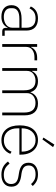

<svg xmlns="http://www.w3.org/2000/svg" viewBox="973 -1774 812 2799"><g transform="rotate(90 1379.5 -374.0)"><path d="M55 -135Q55 -282 255 -282H384V-348Q384 -486 247 -486Q194 -486 158.5 -464Q123 -442 102 -397L74 -417Q121 -521 249 -521Q334 -521 379.5 -477.5Q425 -434 425 -353V-36H501V0H435Q389 0 386 -45V-79H382Q363 -37 323.5 -12.5Q284 12 222 12Q143 12 99 -26.5Q55 -65 55 -135ZM384 -149V-250H255Q175 -250 137 -223.5Q99 -197 99 -149V-122Q99 -75 133.5 -49Q168 -23 226 -23Q293 -23 338.5 -56.5Q384 -90 384 -149Z M622 0V-509H663V-420H667Q707 -509 822 -509H859V-470H814Q749 -470 706 -438Q663 -406 663 -349V0Z M972 0V-509H1013V-431H1016Q1033 -471 1069 -496Q1105 -521 1165 -521Q1224 -521 1265.5 -493.5Q1307 -466 1323 -412H1327Q1342 -461 1383 -491Q1424 -521 1490 -521Q1573 -521 1617 -471Q1661 -421 1661 -327V0H1620V-320Q1620 -404 1585 -444.5Q1550 -485 1480 -485Q1419 -485 1378 -452Q1337 -419 1337 -359V0H1296V-320Q1296 -485 1157 -485Q1097 -485 1055 -452.5Q1013 -420 1013 -361V0Z M1807 -255Q1807 -382 1864.5 -451.5Q1922 -521 2023 -521Q2086 -521 2134 -489.5Q2182 -458 2208 -401Q2234 -344 2234 -269V-250H1850V-224Q1850 -133 1897 -78.5Q1944 -24 2027 -24Q2085 -24 2126.5 -52.5Q2168 -81 2191 -136L2222 -118Q2198 -57 2147 -22.5Q2096 12 2025 12Q1923 12 1865 -57.5Q1807 -127 1807 -255ZM1850 -283H2190V-289Q2190 -378 2144 -432Q2098 -486 2023 -486Q1943 -486 1896.5 -431.5Q1850 -377 1850 -286ZM2124 -741 2012 -586 1985 -601 2087 -760Z M2334 -84 2365 -107Q2398 -63 2436.5 -43Q2475 -23 2528 -23Q2592 -23 2627 -51Q2662 -79 2662 -129Q2662 -177 2634 -202.5Q2606 -228 2546 -237L2503 -244Q2430 -255 2391 -287.5Q2352 -320 2352 -385Q2352 -450 2399 -485.5Q2446 -521 2520 -521Q2580 -521 2620 -501Q2660 -481 2691 -445L2663 -420Q2638 -450 2604 -468Q2570 -486 2519 -486Q2460 -486 2426 -460Q2392 -434 2392 -387Q2392 -339 2420 -315Q2448 -291 2509 -281L2552 -275Q2627 -263 2664 -229Q2701 -195 2701 -133Q2701 -65 2654 -26.5Q2607 12 2526 12Q2462 12 2415.5 -11.5Q2369 -35 2334 -84Z"/></g></svg>

Font: Anuphan ExtraLight
Style: Regular
Weight: 200
Designer: Cadson Demak
Version: Version 3.001